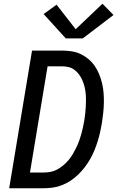

<svg xmlns="http://www.w3.org/2000/svg" viewBox="-20 -1005 640 1025"><path d="M29 0 151 -735H310Q336 -735 362.5 -731Q389 -727 411.5 -716Q434 -705 453 -689Q472 -673 486 -652.5Q500 -632 509.5 -608.5Q519 -585 525 -560Q531 -535 533 -508.5Q535 -482 534.5 -455.5Q534 -429 531 -402Q528 -375 524 -348Q520 -324 514.5 -299.5Q509 -275 501.5 -251Q494 -227 484.5 -203.5Q475 -180 462 -157Q449 -134 433 -113Q417 -92 398 -73.5Q379 -55 357 -40.5Q335 -26 311 -16.5Q287 -7 262 -3.5Q237 0 213 0ZM140 -84H213Q231 -84 250 -87.5Q269 -91 286 -100.5Q303 -110 318.5 -123Q334 -136 346.5 -151Q359 -166 369 -183Q379 -200 387.5 -217.5Q396 -235 402.5 -253Q409 -271 414 -289Q419 -307 423 -325.5Q427 -344 430 -362Q433 -381 435 -399.5Q437 -418 438 -436.5Q439 -455 439 -473.5Q439 -492 437 -510Q435 -528 430.5 -545Q426 -562 419 -578Q412 -594 401.5 -608Q391 -622 377 -632.5Q363 -643 345.5 -647Q328 -651 310 -651H234ZM331 -800 213 -930 282 -980 384 -849 527 -985 586 -925 422 -800Z"/></svg>

Font: Iosevka SS04 Md Ex Obl
Style: Regular
Weight: 500
Width: 7
Italic angle: -9°
Monospace: yes
Designer: Belleve Invis
Foundry: Belleve Invis
Version: Version 19.0.0; ttfautohint (v1.8.4)